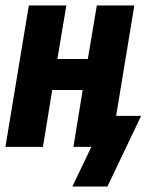

<svg xmlns="http://www.w3.org/2000/svg" viewBox="-20 -540 540 706"><path d="M246 146 316 0H250L284 -209H172L138 0H0L86 -520H224L191 -323H303L336 -520H474L407 -114H499L375 146Z"/></svg>

Font: Iosevka SS18 Heavy
Style: Italic
Weight: 900
Italic angle: -9°
Monospace: yes
Designer: Belleve Invis
Foundry: Belleve Invis
Version: Version 25.1.1; ttfautohint (v1.8.4)